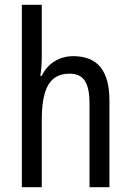

<svg xmlns="http://www.w3.org/2000/svg" viewBox="-20 -780 545 800"><path d="M154 -543V-760H71V0H154V-278C154 -410 186 -473 270 -473C329 -473 353 -435 353 -347V0H436V-360C436 -484 388 -546 285 -546C229 -546 179 -517 154 -464H148C152 -487 154 -515 154 -543Z"/></svg>

Font: Noto Sans Khmer Condensed
Style: Regular
Weight: 400
Width: 3
Designer: Danh Hong and the Monotype Design Team
Foundry: Monotype Imaging Inc.
Version: Version 2.004